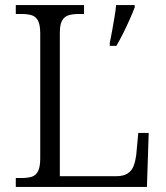

<svg xmlns="http://www.w3.org/2000/svg" viewBox="-20 -734 650 754"><path d="M42 0V-35H65Q89 -35 105 -40Q121 -45 129.5 -62Q138 -79 138 -112V-602Q138 -636 129.5 -652.5Q121 -669 105 -674Q89 -679 65 -679H42V-714H310V-679H288Q265 -679 249 -674Q233 -669 224 -653.5Q215 -638 215 -605V-42H436Q465 -42 481.5 -53Q498 -64 505 -83Q512 -102 515 -125L523 -212H564L557 0ZM411 -565Q416 -588 420.5 -614Q425 -640 429.5 -666Q434 -692 436 -714H509V-705Q501 -684 489 -657Q477 -630 463.5 -603Q450 -576 437 -554H411Z"/></svg>

Font: Noto Serif Tibetan Light
Style: Regular
Weight: 300
Version: Version 2.103